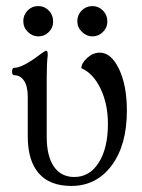

<svg xmlns="http://www.w3.org/2000/svg" viewBox="-20 -597 464 628"><path d="M105 -478Q85.9 -478 71 -492.7Q56.2 -507.3 56.2 -527.8Q56.2 -548.3 70.3 -562.7Q84.5 -577.1 105 -577.1Q125.5 -577.1 139.6 -562.5Q153.8 -547.9 153.8 -525.9Q153.8 -506.3 139.6 -492.2Q125.5 -478 105 -478ZM282.2 -478Q263.2 -478 248 -492.7Q232.9 -507.3 232.9 -527.8Q232.9 -548.3 247.3 -562.7Q261.7 -577.1 282.2 -577.1Q302.2 -577.1 316.7 -562.5Q331.1 -547.9 331.1 -525.9Q331.1 -506.8 316.7 -492.4Q302.2 -478 282.2 -478ZM212.9 11.2Q143.1 11.2 106.9 -30Q70.8 -71.3 70.8 -150.9V-280.8Q70.8 -314.9 58.6 -333Q46.4 -351.1 25.9 -351.1Q19.5 -351.1 19.5 -363Q19.5 -375 25.9 -375Q53.2 -375 109.9 -418Q127 -431.2 131.8 -431.2Q136.2 -431.2 136.2 -417Q132.8 -390.1 132.8 -345.2V-149.9Q132.8 -86.4 156.2 -52.2Q179.7 -18.1 223.1 -18.1Q273.4 -18.1 303.2 -65.4Q333 -112.8 333 -191.9Q333 -256.3 309.1 -306.6Q285.2 -356.9 246.1 -374Q246.1 -390.1 265.1 -407.5Q284.2 -424.8 306.2 -424.8Q343.8 -424.8 369.4 -371.1Q395 -317.4 395 -234.9Q395 -122.6 345.2 -55.7Q295.4 11.2 212.9 11.2Z"/></svg>

Font: Junicode SmCond Light
Style: Regular
Weight: 300
Width: 4
Designer: Peter S. Baker
Version: Version 2.206